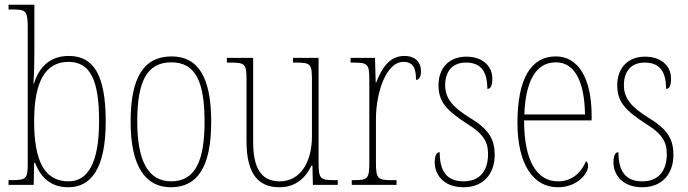

<svg xmlns="http://www.w3.org/2000/svg" viewBox="-20 -780 2904 810"><path d="M268 10C361 10 426 -64 426 -267C426 -464 375 -544 270 -544C192 -544 145 -498 123 -427H121C124 -470 125 -525 125 -561V-760H16V-740H31C90 -740 97 -735 97 -661V-89C97 -27 91 -20 29 -20H16V0H122L124 -93H128C152 -30 196 10 268 10ZM269 -15C170 -15 124 -97 124 -268C124 -439 173 -519 269 -519C361 -519 398 -442 398 -269C398 -91 350 -15 269 -15Z M701 10C813 10 871 -75 871 -267C871 -452 817 -542 704 -542C586 -542 531 -452 531 -267C531 -77 594 10 701 10ZM702 -15C604 -15 559 -104 559 -267C559 -434 598 -517 703 -517C805 -517 843 -435 843 -267C843 -107 807 -15 702 -15Z M1159 10C1228 10 1269 -30 1294 -81H1298L1300 0H1405V-20H1394C1330 -20 1324 -24 1324 -99V-536H1216V-516H1224C1295 -516 1296 -511 1296 -431V-203C1296 -104 1252 -15 1160 -15C1079 -15 1048 -75 1048 -182V-536H937V-516H948C1015 -516 1020 -511 1020 -443V-184C1020 -46 1070 10 1159 10Z M1464 0H1653V-20H1635C1573 -20 1566 -25 1566 -97V-277C1566 -390 1609 -519 1682 -519C1727 -519 1735 -486 1735 -443C1750 -443 1756 -459 1756 -481C1756 -516 1733 -544 1686 -544C1618 -544 1587 -483 1567 -432H1565L1562 -536H1459V-516H1466C1533 -516 1538 -511 1538 -441V-97C1538 -25 1532 -20 1471 -20H1464Z M1936 10C2016 10 2067 -43 2067 -127C2067 -187 2047 -233 1962 -283C1893 -326 1858 -363 1858 -420C1858 -474 1884 -516 1946 -516C2006 -516 2036 -482 2036 -405C2051 -405 2057 -420 2057 -449C2057 -500 2017 -541 1947 -541C1875 -541 1830 -493 1830 -421C1830 -353 1860 -316 1952 -257C2025 -212 2039 -176 2039 -130C2039 -57 2002 -15 1936 -15C1863 -15 1835 -60 1835 -138C1822 -138 1814 -124 1814 -94C1814 -50 1845 10 1936 10Z M2333 10C2416 10 2461 -48 2461 -79C2461 -91 2457 -97 2452 -100C2434 -56 2397 -15 2334 -15C2246 -15 2191 -99 2191 -272H2476V-291C2476 -446 2422 -542 2325 -542C2221 -542 2163 -450 2163 -262C2163 -88 2229 10 2333 10ZM2448 -297H2192C2197 -431 2237 -517 2325 -517C2409 -517 2446 -428 2448 -297Z M2690 10C2770 10 2821 -43 2821 -127C2821 -187 2801 -233 2716 -283C2647 -326 2612 -363 2612 -420C2612 -474 2638 -516 2700 -516C2760 -516 2790 -482 2790 -405C2805 -405 2811 -420 2811 -449C2811 -500 2771 -541 2701 -541C2629 -541 2584 -493 2584 -421C2584 -353 2614 -316 2706 -257C2779 -212 2793 -176 2793 -130C2793 -57 2756 -15 2690 -15C2617 -15 2589 -60 2589 -138C2576 -138 2568 -124 2568 -94C2568 -50 2599 10 2690 10Z"/></svg>

Font: Noto Serif Bengali Condensed Thin
Style: Regular
Weight: 100
Width: 3
Designer: Juan Bruce, Universal Thirst, Indian Type Foundry and the Monotype Design Team.
Foundry: Monotype Imaging Inc.
Version: Version 2.003